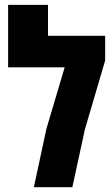

<svg xmlns="http://www.w3.org/2000/svg" viewBox="-20 -777 466 797"><path d="M120.6 0 172.9 -243.2 248.5 -497.6H13.7V-756.8H179.2V-628.4H416.5V-525.9L332.5 -240.2L280.3 0Z"/></svg>

Font: Open Sans Condensed ExtraBold
Style: Regular
Weight: 800
Width: 3
Designer: Monotype Design Team
Foundry: Monotype Imaging Inc.
Version: Version 3.000; ttfautohint (v1.8.4)